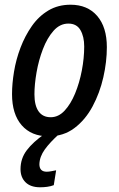

<svg xmlns="http://www.w3.org/2000/svg" viewBox="-20 -568 503 814"><path d="M186 10Q113 10 72 -37Q31 -84 31 -169Q31 -213 39.5 -264.5Q48 -316 67 -366Q86 -416 115 -457.5Q144 -499 185 -523.5Q226 -548 279 -548Q351 -548 392 -500.5Q433 -453 433 -368Q433 -306 418 -240Q403 -174 372.5 -117Q342 -60 295.5 -25Q249 10 186 10ZM195 -71Q228 -71 254 -99Q280 -127 298.5 -172Q317 -217 327 -269.5Q337 -322 337 -371Q337 -413 321 -440.5Q305 -468 270 -468Q234 -468 207 -437.5Q180 -407 162 -360Q144 -313 135 -261.5Q126 -210 126 -168Q126 -121 143.5 -96Q161 -71 195 -71ZM150 226Q110 226 88.5 205Q67 184 67 149Q67 104 93.5 69Q120 34 169 0H231Q192 35 170 65.5Q148 96 147 128Q147 160 178 160Q187 160 197 158Q207 156 218 154L208 217Q195 222 180 224Q165 226 150 226Z"/></svg>

Font: Noto Sans Condensed Medium
Style: Italic
Weight: 500
Width: 3
Italic angle: -12°
Designer: Monotype Design Team
Foundry: Monotype Imaging Inc.
Version: Version 2.013; ttfautohint (v1.8.4.7-5d5b)